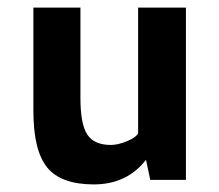

<svg xmlns="http://www.w3.org/2000/svg" viewBox="-20 -474 578 506"><path d="M364 -52Q314 12 227 12Q141 12 104.5 -32.5Q68 -77 68 -182V-454H192V-215Q192 -147 210 -119.5Q228 -92 272 -92Q291 -92 315 -102Q339 -112 344 -123V-454H470V0H376L365 -52Z"/></svg>

Font: Tajawal
Style: Bold
Weight: 700
Designer: Boutros Fonts
Foundry: Created by Boutros International 2017
Version: Version 1.700